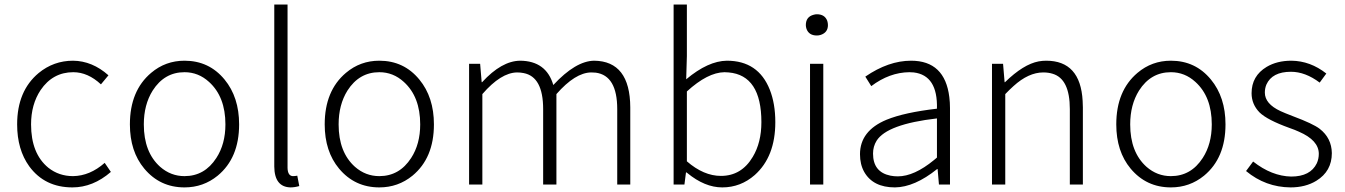

<svg xmlns="http://www.w3.org/2000/svg" viewBox="-20 -815 5939 848"><path d="M299.8 12.7Q177.7 12.7 109.4 -80.1Q55.7 -154.3 55.7 -265.6Q55.7 -413.1 150.4 -492.2Q216.8 -546.9 302.7 -546.9Q387.7 -545.9 459 -482.4L425.8 -442.4Q368.2 -496.1 303.7 -496.1Q212.9 -496.1 159.2 -417Q117.2 -353.5 117.2 -265.6Q117.2 -136.7 193.4 -74.2Q240.2 -37.1 302.7 -37.1Q377 -38.1 442.4 -95.7L469.7 -55.7Q390.6 12.7 299.8 12.7Z M794.9 12.7Q686.5 12.7 617.2 -70.3Q553.7 -146.5 553.7 -265.6Q553.7 -414.1 647.5 -493.2Q710.9 -546.9 794.9 -546.9Q903.3 -546.9 971.7 -463.9Q1036.1 -385.7 1036.1 -265.6Q1036.1 -117.2 941.4 -39.1Q877.9 12.7 794.9 12.7ZM794.9 -37.1Q883.8 -37.1 935.5 -117.2Q975.6 -178.7 975.6 -265.6Q975.6 -387.7 903.3 -453.1Q856.4 -496.1 794.9 -496.1Q706.1 -496.1 654.3 -415Q615.2 -352.5 615.2 -265.6Q615.2 -142.6 687.5 -78.1Q734.4 -37.1 794.9 -37.1Z M1262.7 12.7Q1192.4 10.7 1191.4 -79.1V-794.9H1250V-73.2Q1251 -38.1 1273.4 -37.1Q1283.2 -37.1 1293 -39.1L1301.8 6.8Q1281.2 12.7 1262.7 12.7Z M1655.3 12.7Q1546.9 12.7 1477.5 -70.3Q1414.1 -146.5 1414.1 -265.6Q1414.1 -414.1 1507.8 -493.2Q1571.3 -546.9 1655.3 -546.9Q1763.7 -546.9 1832 -463.9Q1896.5 -385.7 1896.5 -265.6Q1896.5 -117.2 1801.8 -39.1Q1738.3 12.7 1655.3 12.7ZM1655.3 -37.1Q1744.1 -37.1 1795.9 -117.2Q1835.9 -178.7 1835.9 -265.6Q1835.9 -387.7 1763.7 -453.1Q1716.8 -496.1 1655.3 -496.1Q1566.4 -496.1 1514.6 -415Q1475.6 -352.5 1475.6 -265.6Q1475.6 -142.6 1547.9 -78.1Q1594.7 -37.1 1655.3 -37.1Z M2051.8 0V-533.2H2100.6L2107.4 -452.1H2109.4Q2195.3 -545.9 2277.3 -546.9Q2392.6 -545.9 2423.8 -439.5Q2522.5 -545.9 2604.5 -546.9Q2762.7 -544.9 2763.7 -340.8V0H2706.1V-333Q2706.1 -481.4 2611.3 -494.1Q2600.6 -495.1 2590.8 -495.1Q2520.5 -494.1 2437.5 -399.4V0H2378.9V-333Q2378.9 -475.6 2293 -492.2Q2279.3 -495.1 2263.7 -495.1Q2192.4 -494.1 2110.4 -399.4V0Z M3169.9 12.7Q3092.8 12.7 3015.6 -50.8Q3012.7 -52.7 3011.7 -53.7H3009.8L3002.9 0H2955.1V-794.9H3013.7V-567.4L3010.7 -464.8Q3107.4 -545.9 3190.4 -546.9Q3329.1 -546.9 3379.9 -418.9Q3404.3 -357.4 3404.3 -275.4Q3404.3 -123 3313.5 -42Q3251 12.7 3169.9 12.7ZM3164.1 -38.1Q3254.9 -38.1 3304.7 -122.1Q3342.8 -185.5 3342.8 -275.4Q3342.8 -482.4 3198.2 -495.1Q3188.5 -496.1 3179.7 -496.1Q3105.5 -495.1 3013.7 -411.1V-102.5Q3087.9 -38.1 3164.1 -38.1Z M3557.6 0V-533.2H3616.2V0ZM3587.9 -658.2Q3552.7 -658.2 3542 -687.5Q3539.1 -696.3 3539.1 -704.1Q3539.1 -741.2 3574.2 -750Q3581.1 -752 3587.9 -752Q3623 -752 3633.8 -722.7Q3636.7 -712.9 3636.7 -704.1Q3636.7 -671.9 3605.5 -661.1Q3596.7 -658.2 3587.9 -658.2Z M3932.6 12.7Q3835.9 12.7 3796.9 -55.7Q3778.3 -88.9 3778.3 -133.8Q3778.3 -237.3 3895.5 -286.1Q3974.6 -318.4 4118.2 -335Q4122.1 -482.4 4015.6 -495.1Q4005.9 -496.1 3996.1 -496.1Q3908.2 -495.1 3828.1 -434.6L3801.8 -476.6Q3904.3 -546.9 4003.9 -546.9Q4153.3 -546.9 4172.9 -385.7Q4175.8 -362.3 4175.8 -337.9V0H4127L4121.1 -68.4H4119.1Q4019.5 11.7 3932.6 12.7ZM3945.3 -36.1Q4017.6 -36.1 4105.5 -108.4Q4112.3 -114.3 4118.2 -119.1V-292Q3897.5 -266.6 3851.6 -193.4Q3835.9 -168 3835.9 -136.7Q3835.9 -54.7 3913.1 -39.1Q3928.7 -36.1 3945.3 -36.1Z M4361.3 0V-533.2H4410.2L4417 -452.1H4418.9Q4500 -531.2 4567.4 -543.9Q4584 -546.9 4600.6 -546.9Q4752 -546.9 4761.7 -369.1Q4762.7 -354.5 4762.7 -340.8V0H4705.1V-333Q4705.1 -466.8 4628.9 -489.3Q4610.4 -495.1 4587.9 -495.1Q4522.5 -495.1 4456.1 -434.6Q4438.5 -418.9 4419.9 -399.4V0Z M5151.4 12.7Q5043 12.7 4973.6 -70.3Q4910.2 -146.5 4910.2 -265.6Q4910.2 -414.1 5003.9 -493.2Q5067.4 -546.9 5151.4 -546.9Q5259.8 -546.9 5328.1 -463.9Q5392.6 -385.7 5392.6 -265.6Q5392.6 -117.2 5297.9 -39.1Q5234.4 12.7 5151.4 12.7ZM5151.4 -37.1Q5240.2 -37.1 5292 -117.2Q5332 -178.7 5332 -265.6Q5332 -387.7 5259.8 -453.1Q5212.9 -496.1 5151.4 -496.1Q5062.5 -496.1 5010.7 -415Q4971.7 -352.5 4971.7 -265.6Q4971.7 -142.6 5043.9 -78.1Q5090.8 -37.1 5151.4 -37.1Z M5679.7 12.7Q5569.3 11.7 5483.4 -59.6L5514.6 -101.6Q5596.7 -37.1 5682.6 -35.2Q5767.6 -35.2 5795.9 -93.8Q5804.7 -113.3 5804.7 -135.7Q5804.7 -195.3 5716.8 -233.4Q5700.2 -241.2 5674.8 -250Q5577.1 -285.2 5543 -318.4Q5507.8 -354.5 5507.8 -403.3Q5507.8 -479.5 5574.2 -519.5Q5620.1 -546.9 5683.6 -546.9Q5767.6 -545.9 5837.9 -490.2L5808.6 -450.2Q5745.1 -498 5681.6 -498Q5598.6 -498 5573.2 -441.4Q5566.4 -424.8 5566.4 -406.2Q5566.4 -356.4 5635.7 -324.2Q5652.3 -316.4 5690.4 -301.8Q5779.3 -268.6 5808.6 -246.1Q5861.3 -205.1 5862.3 -138.7Q5862.3 -58.6 5793.9 -16.6Q5746.1 12.7 5679.7 12.7Z"/></svg>

Font: Taipei Sans TC Beta Light
Style: Regular
Weight: 300
Designer: JT Foundry
Foundry: JT Foundry
Version: Version 1.000